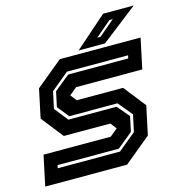

<svg xmlns="http://www.w3.org/2000/svg" viewBox="-103 -779 809 869"><g transform="rotate(-15 301.0 -344.0)"><path d="M2.5 0 32.5 -141.5H347.5L384.5 -172L384 -169.5L361 -199.5H143L62 -302.5L90.5 -437L215.5 -540H594L564 -398.5H254L217 -368L217.5 -371L241.5 -340.5H458.5L539.5 -237.5L511 -103L386 0ZM78.5 -65.5H370.5L454 -134.5L471 -213L416 -279.5H190L146.5 -333.5L161.5 -404L234 -463H515.5L518.5 -477H232L148.5 -408L131.5 -329.5L182 -265.5H408L456 -209L441 -138.5L368.5 -79.5H81.5ZM308 -556 458 -688H601.5L431.5 -556ZM404.5 -590H419.5L494 -653H478Z"/></g></svg>

Font: Tourney Thin
Style: Italic
Weight: 100
Italic angle: -12°
Designer: Tyler Finck
Foundry: Etcetera Type Co
Version: Version 1.015